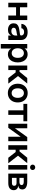

<svg xmlns="http://www.w3.org/2000/svg" viewBox="2102 -2874 977 5222"><g transform="rotate(90 2591.0 -263.5)"><path d="M177.7 -515.6V-317.9H403.3V-515.6H526.9V0H403.3V-211.4H177.7V0H54.7V-515.6Z M793 8.3Q715.8 8.3 665.3 -30.5Q614.7 -69.3 614.7 -146.5Q614.7 -205.1 643.3 -237.1Q671.9 -269 718 -283.7Q764.2 -298.3 817.4 -303.7Q889.2 -312 917.5 -318.4Q945.8 -324.7 945.8 -351.1V-355Q945.8 -388.2 920.7 -409.2Q895.5 -430.2 851.6 -430.2Q806.6 -430.2 778.6 -409.2Q750.5 -388.2 748 -355.5H629.4Q633.8 -432.1 693.4 -479Q752.9 -525.9 854 -525.9Q954.6 -525.9 1011.2 -479Q1067.9 -432.1 1067.9 -351.6V0H946.8V-72.8H944.8Q926.3 -38.6 891.1 -15.1Q856 8.3 793 8.3ZM823.2 -83Q883.8 -83 915 -114.5Q946.3 -146 946.3 -190.9V-246.6Q935.1 -239.3 902.8 -233.2Q870.6 -227.1 832.5 -221.2Q793 -215.3 763.9 -199Q734.9 -182.6 734.9 -147.5Q734.9 -117.2 758.8 -100.1Q782.7 -83 823.2 -83Z M1176.8 204.1V-515.6H1297.9V-443.8H1299.3Q1323.7 -484.9 1364.7 -505.4Q1405.8 -525.9 1455.6 -525.9Q1522 -525.9 1572 -491.9Q1622.1 -458 1650.1 -397.7Q1678.2 -337.4 1678.2 -258.3Q1678.2 -177.7 1650.6 -117.4Q1623 -57.1 1572.8 -23.4Q1522.5 10.3 1455.1 10.3Q1404.3 10.3 1365 -11.7Q1325.7 -33.7 1301.3 -77.6H1299.8V204.1ZM1426.3 -92.8Q1483.4 -92.8 1518.6 -135.5Q1553.7 -178.2 1553.7 -258.3Q1553.7 -337.9 1518.6 -380.9Q1483.4 -423.8 1426.3 -423.8Q1365.7 -423.8 1329.3 -378.7Q1293 -333.5 1293 -258.3Q1293 -183.1 1329.3 -137.9Q1365.7 -92.8 1426.3 -92.8Z M1763.7 0V-515.6H1886.7V-306.2H1932.6L2103.5 -515.6H2252.4L2048.8 -264.6L2254.4 0H2105L1949.7 -200.2H1886.7V0Z M2512.2 11.7Q2436 11.7 2378.9 -22.2Q2321.8 -56.2 2289.8 -116.7Q2257.8 -177.2 2257.8 -257.3Q2257.8 -337.4 2289.8 -398.2Q2321.8 -459 2378.9 -493.2Q2436 -527.3 2512.2 -527.3Q2587.9 -527.3 2645.3 -493.2Q2702.6 -459 2734.6 -398.2Q2766.6 -337.4 2766.6 -257.3Q2766.6 -177.2 2734.6 -116.7Q2702.6 -56.2 2645.3 -22.2Q2587.9 11.7 2512.2 11.7ZM2512.2 -91.3Q2571.3 -91.3 2606.4 -135.7Q2641.6 -180.2 2641.6 -257.3Q2641.6 -334.5 2606.4 -379.4Q2571.3 -424.3 2512.2 -424.3Q2452.6 -424.3 2417.5 -379.6Q2382.3 -335 2382.3 -257.3Q2382.3 -180.2 2417.5 -135.7Q2452.6 -91.3 2512.2 -91.3Z M2980.5 0V-411.1H2805.2V-515.6H3278.3V-411.1H3104V0Z M3820.8 0H3698.7V-335.4H3697.8L3456.5 0H3346.7V-515.6H3468.8V-181.2H3469.7L3709 -515.6H3820.8Z M3929.7 0V-515.6H4052.7V-306.2H4098.6L4269.5 -515.6H4418.5L4214.8 -264.6L4420.4 0H4271L4115.7 -200.2H4052.7V0Z M4470.2 0V-515.6H4593.3V0ZM4531.7 -592.3Q4500 -592.3 4479 -612.5Q4458 -632.8 4458 -662.6Q4458 -692.4 4479 -712.4Q4500 -732.4 4531.7 -732.4Q4563 -732.4 4584 -712.4Q4605 -692.4 4605 -662.6Q4605 -632.8 4584 -612.5Q4563 -592.3 4531.7 -592.3Z M4702.6 0V-515.6H4925.8Q5021.5 -515.6 5077.4 -481.9Q5133.3 -448.2 5133.3 -379.4Q5133.3 -286.6 5031.2 -271Q5088.9 -265.1 5120.8 -232.7Q5152.8 -200.2 5152.8 -146Q5152.8 -78.6 5104.2 -39.3Q5055.7 0 4960.9 0ZM4818.4 -99.1H4956.5Q5033.7 -99.1 5033.7 -159.2Q5033.7 -224.6 4956.5 -224.6H4818.4ZM4818.4 -303.2H4930.2Q4970.2 -303.2 4992.2 -319.1Q5014.2 -335 5014.2 -363.8Q5014.2 -390.6 4991 -405.5Q4967.8 -420.4 4925.8 -420.4H4818.4Z"/></g></svg>

Font: Inter Display SemiBold
Style: Regular
Weight: 600
Designer: Rasmus Andersson
Foundry: rsms
Version: Version 4.001;git-9221beed3